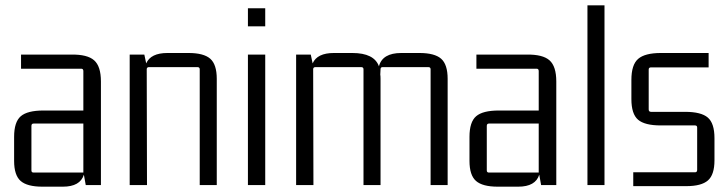

<svg xmlns="http://www.w3.org/2000/svg" viewBox="-20 -695 2727 721"><path d="M216 6H139Q82 6 57.5 -15.5Q33 -37 33 -91V-181Q33 -237 58 -258.5Q83 -280 143 -280H293V-428Q293 -437 285 -437H59V-490H248Q308 -491 333.5 -468.5Q359 -446 359 -389V0H302L295 -39Q281 6 216 6ZM293 -47V-231H106Q98 -231 98 -222V-55Q98 -47 106 -47Z M609 -496H688Q745 -496 769.5 -474.5Q794 -453 794 -399V0H730V-435Q730 -443 721 -443H540Q531 -443 531 -435L532 0H467V-490H522L529 -457Q546 -496 609 -496Z M976 -596H911V-664H976ZM976 0H911V-490H976Z M1234 -496H1303Q1385 -496 1403 -446Q1416 -496 1487 -496H1555Q1612 -496 1636.5 -474.5Q1661 -453 1661 -399V0H1597V-435Q1597 -443 1588 -443H1417Q1409 -443 1409 -435L1408 -415Q1409 -410 1409 -399V0H1345V-435Q1345 -443 1336 -443H1165Q1156 -443 1156 -435L1157 0H1092V-490H1147L1154 -457Q1171 -496 1234 -496Z M1926 6H1849Q1792 6 1767.5 -15.5Q1743 -37 1743 -91V-181Q1743 -237 1768 -258.5Q1793 -280 1853 -280H2003V-428Q2003 -437 1995 -437H1769V-490H1958Q2018 -491 2043.5 -468.5Q2069 -446 2069 -389V0H2012L2005 -39Q1991 6 1926 6ZM2003 -47V-231H1816Q1808 -231 1808 -222V-55Q1808 -47 1816 -47Z M2250 0H2186V-675H2250Z M2557 4H2358V-48H2590Q2598 -48 2598 -57V-216Q2598 -224 2590 -224H2461Q2401 -224 2376 -245.5Q2351 -267 2351 -323V-395Q2351 -452 2376.5 -474Q2402 -496 2462 -496H2641V-442H2425Q2416 -442 2416 -434V-284Q2416 -275 2425 -275H2553Q2613 -275 2638 -253.5Q2663 -232 2663 -176V-93Q2663 -39 2638.5 -17.5Q2614 4 2557 4Z"/></svg>

Font: Gemunu Libre Light
Style: Regular
Weight: 300
Designer: Puspanada Ekanayake, Sola Matas, Pathum Egodawatta, Kosala Senevirathne
Foundry: mooniak
Version: Version 1.100